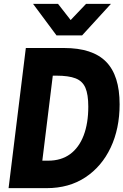

<svg xmlns="http://www.w3.org/2000/svg" viewBox="-20 -976 640 996"><path d="M182 0 156 -142.5H229.5Q297.5 -142.5 343.8 -176.5Q390 -210.5 414 -273.5Q438 -336.5 438 -422.5Q438 -486 423 -520.8Q408 -555.5 372 -569.5Q336 -583.5 273 -583.5H207L271.5 -727H312Q460 -727 530.2 -655.8Q600.5 -584.5 600.5 -435Q600.5 -308.5 554 -210.2Q507.5 -112 422.8 -56Q338 0 222 0ZM24.5 0 114 -727H271.5L182 0ZM273 -792.5 151.5 -956H281L346.5 -872L426.5 -956H555.5L406 -792.5Z"/></svg>

Font: Spline Sans Mono
Style: Italic
Weight: 400
Italic angle: -4°
Monospace: yes
Designer: Eben Sorkin, Mirko Velimirovic
Foundry: Sorkin Type
Version: Version 1.004